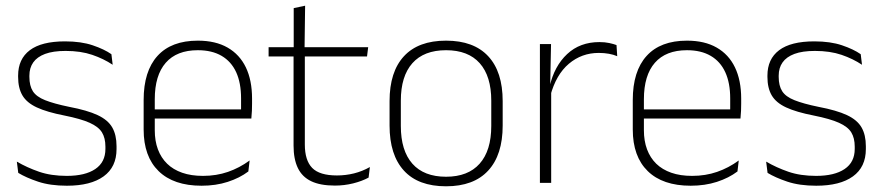

<svg xmlns="http://www.w3.org/2000/svg" viewBox="-20 -641 3096 673"><path d="M214.5 10Q156 10 113.5 -4.2Q71 -18.5 44 -35L39 -74.5Q75 -53.5 117 -39Q159 -24.5 214 -24.5Q278.5 -24.5 314 -48.5Q349.5 -72.5 349.5 -119V-127Q349.5 -157 337.5 -176.8Q325.5 -196.5 294.5 -210.5Q263.5 -224.5 206 -236Q144.5 -248 109 -264.5Q73.5 -281 58.5 -306.8Q43.5 -332.5 43.5 -371.5V-376Q43.5 -434 84.5 -465Q125.5 -496 208 -496Q264.5 -496 305 -482.2Q345.5 -468.5 370.5 -451L375 -414Q343.5 -435 303.2 -448.8Q263 -462.5 210 -462.5Q166 -462.5 138 -452Q110 -441.5 96.5 -422.2Q83 -403 83 -376V-371.5Q83 -340.5 95.2 -321.2Q107.5 -302 138.2 -289.8Q169 -277.5 222.5 -266.5Q286 -254.5 322.2 -237.5Q358.5 -220.5 373.5 -194.2Q388.5 -168 388.5 -128.5V-118.5Q388.5 -55.5 343.2 -22.8Q298 10 214.5 10Z M686.5 10Q588.5 10 536 -41.2Q483.5 -92.5 483.5 -187V-290.5Q483.5 -391.5 532 -445Q580.5 -498.5 673.5 -498.5Q735.5 -498.5 777.8 -474.2Q820 -450 841.8 -404.8Q863.5 -359.5 863.5 -295.5V-278Q863.5 -265.5 863 -252.8Q862.5 -240 861 -225.5H824.5Q825 -245.5 825 -263.2Q825 -281 825 -296Q825 -350.5 807.8 -388Q790.5 -425.5 756.8 -445.2Q723 -465 673.5 -465Q599.5 -465 561 -421Q522.5 -377 522.5 -293V-245V-239V-184.5Q522.5 -147 533.5 -117.5Q544.5 -88 565.8 -67.2Q587 -46.5 618.5 -35.5Q650 -24.5 691.5 -24.5Q738.5 -24.5 779 -38.5Q819.5 -52.5 855 -78.5L850.5 -40Q820 -17 778.2 -3.5Q736.5 10 686.5 10ZM503.5 -225.5V-257.5H851V-225.5Z M1154 9.5Q1102.5 9.5 1070.8 -5.8Q1039 -21 1024 -52.2Q1009 -83.5 1009 -130.5V-459H1048.5V-134.5Q1048.5 -79 1074.2 -52.5Q1100 -26 1161 -26Q1191.5 -26 1220.8 -33.2Q1250 -40.5 1276.5 -55.5L1272 -18.5Q1249 -6 1217.8 1.8Q1186.5 9.5 1154 9.5ZM921.5 -443V-475.5H1270.5L1266.5 -443ZM1009.5 -469.5V-612.5L1049.5 -621L1047.5 -469.5Z M1543.5 12Q1446 12 1395.8 -43Q1345.5 -98 1345.5 -201V-286.5Q1345.5 -389.5 1396 -444Q1446.5 -498.5 1543.5 -498.5Q1640.5 -498.5 1691.2 -444Q1742 -389.5 1742 -286.5V-201Q1742 -98 1691.2 -43Q1640.5 12 1543.5 12ZM1543.5 -21.5Q1620.5 -21.5 1661.2 -67.2Q1702 -113 1702 -199.5V-288Q1702 -374 1661.5 -419.5Q1621 -465 1543.5 -465Q1466 -465 1425.5 -419.5Q1385 -374 1385 -288V-199.5Q1385 -113 1425.5 -67.2Q1466 -21.5 1543.5 -21.5Z M1909 -305 1896 -334 1906.5 -337.5Q1923 -409.5 1968 -451.5Q2013 -493.5 2081 -493.5Q2100.5 -493.5 2115.5 -490.2Q2130.5 -487 2141 -483L2143.5 -444Q2131 -449.5 2114.5 -452.5Q2098 -455.5 2078.5 -455.5Q2019 -455.5 1974 -417.5Q1929 -379.5 1909 -305ZM1872.5 0V-486.5H1911.5L1908.5 -338L1912 -334.5V0Z M2401 10Q2303 10 2250.5 -41.2Q2198 -92.5 2198 -187V-290.5Q2198 -391.5 2246.5 -445Q2295 -498.5 2388 -498.5Q2450 -498.5 2492.2 -474.2Q2534.5 -450 2556.2 -404.8Q2578 -359.5 2578 -295.5V-278Q2578 -265.5 2577.5 -252.8Q2577 -240 2575.5 -225.5H2539Q2539.5 -245.5 2539.5 -263.2Q2539.5 -281 2539.5 -296Q2539.5 -350.5 2522.2 -388Q2505 -425.5 2471.2 -445.2Q2437.5 -465 2388 -465Q2314 -465 2275.5 -421Q2237 -377 2237 -293V-245V-239V-184.5Q2237 -147 2248 -117.5Q2259 -88 2280.2 -67.2Q2301.5 -46.5 2333 -35.5Q2364.5 -24.5 2406 -24.5Q2453 -24.5 2493.5 -38.5Q2534 -52.5 2569.5 -78.5L2565 -40Q2534.5 -17 2492.8 -3.5Q2451 10 2401 10ZM2218 -225.5V-257.5H2565.5V-225.5Z M2841 10Q2782.5 10 2740 -4.2Q2697.5 -18.5 2670.5 -35L2665.5 -74.5Q2701.5 -53.5 2743.5 -39Q2785.5 -24.5 2840.5 -24.5Q2905 -24.5 2940.5 -48.5Q2976 -72.5 2976 -119V-127Q2976 -157 2964 -176.8Q2952 -196.5 2921 -210.5Q2890 -224.5 2832.5 -236Q2771 -248 2735.5 -264.5Q2700 -281 2685 -306.8Q2670 -332.5 2670 -371.5V-376Q2670 -434 2711 -465Q2752 -496 2834.5 -496Q2891 -496 2931.5 -482.2Q2972 -468.5 2997 -451L3001.5 -414Q2970 -435 2929.8 -448.8Q2889.5 -462.5 2836.5 -462.5Q2792.5 -462.5 2764.5 -452Q2736.5 -441.5 2723 -422.2Q2709.5 -403 2709.5 -376V-371.5Q2709.5 -340.5 2721.8 -321.2Q2734 -302 2764.8 -289.8Q2795.5 -277.5 2849 -266.5Q2912.5 -254.5 2948.8 -237.5Q2985 -220.5 3000 -194.2Q3015 -168 3015 -128.5V-118.5Q3015 -55.5 2969.8 -22.8Q2924.5 10 2841 10Z"/></svg>

Font: Anek Telugu Medium ExtraLight
Style: Regular
Weight: 250
Version: Version 1.003